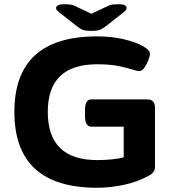

<svg xmlns="http://www.w3.org/2000/svg" viewBox="-20 -880 845 908"><path d="M439 8Q48 8 48 -351Q48 -708 439 -708Q508 -708 565 -694.5Q622 -681 654 -663Q670 -654 679.5 -645Q689 -636 689 -625Q689 -615 681.5 -595.5Q674 -576 663 -560Q652 -544 640 -544Q627 -544 602.5 -552Q578 -560 538.5 -568Q499 -576 439 -576Q206 -576 206 -351Q206 -123 439 -123Q515 -123 565 -136V-281H412Q382 -281 382 -331V-360Q382 -410 412 -410H676Q713 -410 713 -370V-90Q713 -64 682 -48Q633 -21 568.5 -6.5Q504 8 439 8ZM539 -860Q565 -860 572 -854Q579 -848 579 -843Q579 -840 577 -835Q575 -830 562 -820L482 -757Q466 -745 453.5 -739.5Q441 -734 412 -734Q381 -734 368.5 -740Q356 -746 341 -758L262 -820Q249 -830 247 -835Q245 -840 245 -843Q245 -848 252.5 -854Q260 -860 285 -860Q298 -860 311 -858.5Q324 -857 334 -852L412 -815L493 -853Q503 -858 514.5 -859Q526 -860 539 -860Z"/></svg>

Font: Asap Expanded
Style: Bold
Weight: 700
Width: 7
Designer: Pablo Cosgaya
Foundry: Omnibus-Type
Version: Version 3.001; ttfautohint (v1.8.4.7-5d5b)